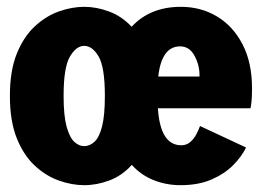

<svg xmlns="http://www.w3.org/2000/svg" viewBox="-20 -532 765 563"><path d="M227 11Q191 11 152.8 -2.5Q114.5 -16 81.8 -46.5Q49 -77 29 -127.2Q9 -177.5 9 -251Q9 -324 29 -374Q49 -424 81.8 -454.5Q114.5 -485 152.8 -498.5Q191 -512 227 -512Q263 -512 300 -498.2Q337 -484.5 366 -453.5Q420 -512 510.5 -512Q569 -512 616.2 -483.8Q663.5 -455.5 691.2 -402Q719 -348.5 719 -273Q719 -252 717.8 -237.5Q716.5 -223 714.5 -214.5H443Q450 -106 511.5 -106Q527.5 -106 538.5 -116Q549.5 -126 556.2 -139.2Q563 -152.5 566.5 -162.5L701.5 -99.5Q688.5 -72.5 663.2 -47.2Q638 -22 599.8 -5.5Q561.5 11 509.5 11Q467.5 11 430.5 -3.8Q393.5 -18.5 366.5 -48.5Q337.5 -16.5 300.5 -2.8Q263.5 11 227 11ZM227 -103.5Q243 -103.5 257 -116.2Q271 -129 279.2 -161Q287.5 -193 287.5 -251Q287.5 -335 269.2 -366.2Q251 -397.5 227 -397.5Q203.5 -397.5 185 -366Q166.5 -334.5 166.5 -251Q166.5 -193 175.2 -161Q184 -129 197.8 -116.2Q211.5 -103.5 227 -103.5ZM444 -307.5H565V-312Q565 -341.5 550.2 -368.8Q535.5 -396 508 -396Q454 -396 444 -307.5Z"/></svg>

Font: Trispace SemiCondensed
Style: Bold
Weight: 700
Width: 4
Designer: Tyler Finck
Foundry: Etcetera Type Company
Version: Version 1.210; ttfautohint (v1.8.3)